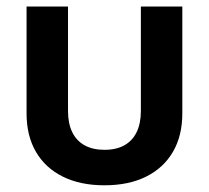

<svg xmlns="http://www.w3.org/2000/svg" viewBox="-20 -549 630 579"><path d="M294.9 9.8Q222.2 9.8 169.4 -16.4Q116.7 -42.5 88.4 -91.1Q60.1 -139.6 60.1 -207V-529.3H185.1V-214.4Q185.1 -176.8 197.8 -150.6Q210.4 -124.5 235.1 -110.8Q259.8 -97.2 294.9 -97.2Q330.6 -97.2 355 -110.8Q379.4 -124.5 392.1 -150.6Q404.8 -176.8 404.8 -214.4V-529.3H529.8V-207Q529.8 -139.6 501.5 -91.1Q473.1 -42.5 420.7 -16.4Q368.2 9.8 294.9 9.8Z"/></svg>

Font: Inter 24pt SemiBold
Style: Regular
Weight: 600
Designer: Rasmus Andersson
Foundry: rsms
Version: Version 4.001;git-66647c0bb